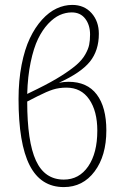

<svg xmlns="http://www.w3.org/2000/svg" viewBox="-20 -759 508 789"><path d="M261.2 -422.9Q338.4 -422.9 377.7 -370.6Q417 -318.4 417 -223.1Q417 -119.1 368.9 -54.7Q320.8 9.8 242.2 9.8Q147.5 9.8 101.8 -79.8Q56.2 -169.4 56.2 -352.1Q56.2 -428.2 68.8 -492.7Q81.5 -557.1 102.8 -601.8Q124 -646.5 152.6 -678Q181.2 -709.5 212.6 -724.1Q244.1 -738.8 276.9 -738.8Q326.2 -738.8 356.2 -705.1Q386.2 -671.4 386.2 -620.1Q386.2 -551.3 349.4 -505.6Q312.5 -460 222.2 -418.9Q243.7 -422.9 261.2 -422.9ZM274.9 -708Q250 -708 225.8 -697.3Q201.7 -686.5 178 -661.4Q154.3 -636.2 136.2 -598.9Q118.2 -561.5 106 -503.2Q93.8 -444.8 91.8 -373L134.8 -394Q192.4 -422.4 231.9 -447.5Q271.5 -472.7 294.7 -492.9Q317.9 -513.2 330.3 -535.2Q342.8 -557.1 346.4 -575Q350.1 -592.8 350.1 -617.2Q350.1 -656.2 330.3 -682.1Q310.5 -708 274.9 -708ZM242.2 -21Q305.2 -21 342.5 -75.4Q379.9 -129.9 379.9 -222.2Q379.9 -302.2 346.7 -350.6Q313.5 -398.9 252.9 -398.9Q222.7 -398.9 197.5 -390.9Q172.4 -382.8 134.8 -363.8L91.8 -341.8Q91.8 -177.2 127.7 -99.1Q163.6 -21 242.2 -21Z"/></svg>

Font: Fira Sans Compressed UltraLight
Style: Regular
Weight: 200
Width: 1
Designer: Carrois Corporate & Edenspiekermann AG
Foundry: Carrois Corporate GbR & Edenspiekermann AG
Version: Version 4.203;PS 004.203;hotconv 1.0.88;makeotf.lib2.5.64775